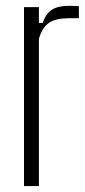

<svg xmlns="http://www.w3.org/2000/svg" viewBox="-20 -624 286 644"><path d="M60.5 0V-600H110.5V-547H123Q134 -578.5 154.5 -591.5Q175 -604.5 211.5 -604.5Q218.5 -604.5 227.8 -604.2Q237 -604 244.5 -603.5V-563H211.5Q168.5 -563 145 -547.8Q121.5 -532.5 110.5 -493.5V0Z"/></svg>

Font: Big Shoulders Text Thin ExtraLight
Style: Regular
Weight: 250
Version: Version 2.002